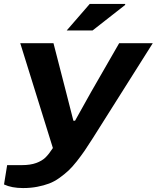

<svg xmlns="http://www.w3.org/2000/svg" viewBox="-51 -744 788 965"><path d="M284.2 -590.8 399.9 -724.1H578.1V-719.2L414.1 -590.8ZM64.9 201.2Q7.8 201.2 -30.8 183.1L-15.1 85.9H59.1Q101.6 85.9 130.9 75.2Q160.2 64.5 177.5 47.6Q194.8 30.8 214.8 0L50.8 -526.9H217.8L282.2 -276.9Q287.1 -256.8 300.5 -205.1Q314 -153.3 317.9 -137.2H326.2Q329.6 -144 405.8 -279.8L547.9 -526.9H716.8L415 -48.8Q391.6 -11.7 374.5 13.2Q357.4 38.1 335 66.7Q312.5 95.2 293 113.5Q273.4 131.8 247.8 150.1Q222.2 168.5 195.6 178.5Q168.9 188.5 136 194.8Q103 201.2 64.9 201.2Z"/></svg>

Font: Archivo Expanded
Style: Bold Italic
Weight: 700
Width: 7
Italic angle: -10°
Designer: Hector Gatti
Foundry: Omnibus-Type
Version: Version 2.001